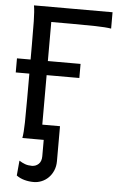

<svg xmlns="http://www.w3.org/2000/svg" viewBox="-62 -756 650 1028"><g transform="rotate(5 263.5 -242.0)"><path d="M12.2 -422.4H85.4V-500.5Q85.4 -572.8 84.5 -628.2Q83.5 -683.6 78.1 -712.9H500.5V-625Q471.2 -629.9 415.5 -631.1Q359.9 -632.3 287.6 -632.3H178.2V-422.4H354V-346.7H178.2V-80.6H273.4V107.4Q273.4 135.3 263.7 158Q253.9 180.7 238 196.5Q222.2 212.4 201.4 220.9Q180.7 229.5 158.7 229.5Q133.3 229.5 109.4 223.1Q85.4 216.8 65.9 202.6L73.2 122.1Q88.9 132.3 105 138.2Q121.1 144 141.6 144Q162.6 144 177.7 129.9Q192.9 115.7 192.9 87.9V0H78.1Q83.5 -29.3 84.5 -84.7Q85.4 -140.1 85.4 -212.4V-346.7H12.2Z"/></g></svg>

Font: Andika
Style: Regular
Weight: 400
Designer: Victor Gaultney, Annie Olsen, Julie Remington, Don Collingsworth, Eric Hays
Foundry: SIL International
Version: Version 1.001